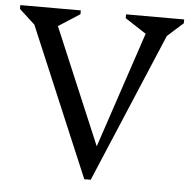

<svg xmlns="http://www.w3.org/2000/svg" viewBox="-51 -740 794 803"><g transform="rotate(5 346.0 -339.0)"><path d="M332 12 41 -677 87 -596 2 -674V-690H256V-674L127 -591L142 -674L392 -82H356L555 -677L575 -590L446 -674V-690H690V-674L605 -598L650 -677L359 12Z"/></g></svg>

Font: Platypi Light Light
Style: Regular
Weight: 300
Version: Version 1.200